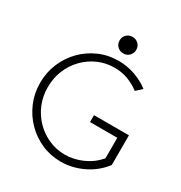

<svg xmlns="http://www.w3.org/2000/svg" viewBox="-191 -964 1048 1109"><g transform="rotate(30 333.5 -410.0)"><path d="M373 6Q304 6 244.5 -20Q185 -46 139.5 -92Q94 -138 68 -199Q42 -260 42 -330Q42 -399 67.5 -460Q93 -521 138 -567Q183 -613 243 -639.5Q303 -666 373 -666Q430 -666 482.5 -647.5Q535 -629 577 -597L539 -562Q503 -589 462 -604.5Q421 -620 373 -620Q314 -620 263.5 -597.5Q213 -575 174.5 -535.5Q136 -496 114.5 -443.5Q93 -391 93 -330Q93 -269 115 -216.5Q137 -164 176 -124.5Q215 -85 265.5 -63Q316 -41 373 -41Q431 -41 488.5 -66.5Q546 -92 587 -140V-277H405V-323H638V-125Q590 -62 518.5 -28Q447 6 373 6ZM373 -716Q349 -716 333 -732Q317 -748 317 -771Q317 -795 333 -810.5Q349 -826 373 -826Q396 -826 412 -810.5Q428 -795 428 -771Q428 -748 412 -732Q396 -716 373 -716Z"/></g></svg>

Font: Lil Grotesk Light
Style: Regular
Weight: 300
Designer: Bastien Sozeau
Foundry: NBR — Bastien Sozeau
Version: Version 3.003; ttfautohint (v1.8.4.7-5d5b);gftools[0.9.33]